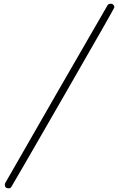

<svg xmlns="http://www.w3.org/2000/svg" viewBox="-20 -770 639 1040"><path d="M27 250Q6 250 6 230Q6 228 8 222Q9 219 285.5 -261.5Q562 -742 564 -744L570 -748Q576 -750 579 -750Q588 -750 594 -744Q600 -738 599 -729Q597 -721 320.5 -240.5Q44 240 41 243Q37 250 27 250Z"/></svg>

Font: KaTeX_SansSerif
Style: Italic
Weight: 400
Version: Version 1.1; ttfautohint (v1.3)